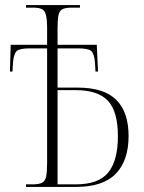

<svg xmlns="http://www.w3.org/2000/svg" viewBox="-20 -734 565 754"><path d="M82 0V-10H107Q132 -10 144.5 -16Q157 -22 161 -40Q165 -58 165 -95V-544H96Q57 -544 45.5 -533.5Q34 -523 31 -488L29 -453H19L22 -558H165V-621Q165 -657 160.5 -675Q156 -693 144 -698.5Q132 -704 109 -704H82V-714H294V-704H263Q239 -704 226.5 -698.5Q214 -693 210 -675.5Q206 -658 206 -623V-558H360L365 -453H355L353 -488Q350 -523 338.5 -533.5Q327 -544 288 -544H206V-390H284Q389 -390 437 -341.5Q485 -293 485 -200Q485 -104 435 -52Q385 0 279 0ZM278 -10Q367 -10 405 -56.5Q443 -103 443 -199Q443 -297 403.5 -338.5Q364 -380 278 -380H206V-10Z"/></svg>

Font: Noto Serif Display Condensed ExtraLight
Style: Regular
Weight: 200
Width: 3
Designer: Monotype Design Team
Foundry: Monotype Imaging Inc.
Version: Version 2.009